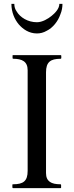

<svg xmlns="http://www.w3.org/2000/svg" viewBox="-20 -973 381 993"><path d="M297 -673V-685C297 -687 295 -688 293 -688H49C46 -689 45 -688 45 -685V-673C45 -670 46 -669 49 -669C94 -669 123 -655 123 -610V-89C123 -36 100 -20 48 -20C46 -20 45 -20 44 -18V-4C44 -3 44 -2 45 -2C46 0 47 0 48 0H292C294 0 295 0 296 -2V-16C296 -19 295 -20 292 -20C246 -20 218 -34 218 -78V-599C218 -652 241 -669 293 -669C296 -669 297 -671 297 -673ZM171 -800C188 -800 205 -804 222 -814C253 -829 280 -863 292 -898C300 -917 303 -935 303 -953H287C287 -927 263 -904 247 -891C229 -876 199 -858 171 -858C124 -858 84 -883 66 -914C58 -925 54 -938 54 -953H39C39 -909 56 -872 77 -847C98 -823 129 -800 171 -800Z"/></svg>

Font: fbb
Style: Regular
Weight: 400
Designer: David J. Perry, Michael Sharpe
Version: Version 1.045